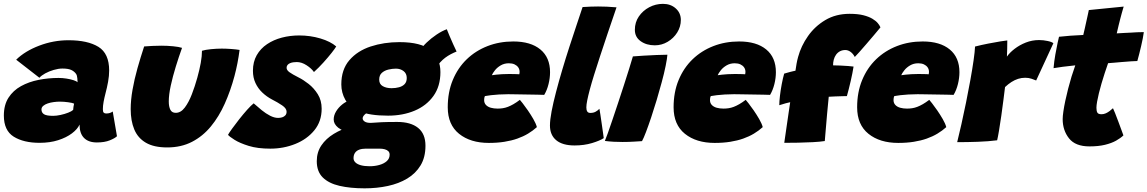

<svg xmlns="http://www.w3.org/2000/svg" viewBox="-20 -752 6102 1021"><path d="M190.5 7.5Q105.5 7.5 53 -25.2Q0.5 -58 0.5 -137.5Q0.5 -194 25.2 -232.5Q50 -271 91.8 -294Q133.5 -317 185.2 -327.2Q237 -337.5 291.5 -337.5Q312.5 -337.5 333.2 -334.2Q354 -331 370.2 -325.8Q386.5 -320.5 392.5 -314.5Q392.5 -320 391.2 -335.5Q390 -351 384.5 -359Q375 -372.5 358.8 -380Q342.5 -387.5 312 -387.5Q290.5 -387.5 265.8 -380.2Q241 -373 220.5 -361.8Q200 -350.5 189.5 -338.5L66 -434.5Q113 -480.5 188.5 -509.2Q264 -538 344 -538Q446.5 -538 503.5 -502.8Q560.5 -467.5 560.5 -377Q560.5 -349 554.8 -317.2Q549 -285.5 541 -255.5Q535 -232.5 531 -211Q527 -189.5 527 -171Q527 -157.5 531.5 -153Q536 -148.5 544.5 -148.5Q556 -148.5 564.2 -151.2Q572.5 -154 579.5 -159L602 -27.5Q591.5 -17 564 -5.8Q536.5 5.5 495 5.5Q450.5 5.5 426.8 -18.5Q403 -42.5 403 -89.5Q392 -65 362.5 -42.8Q333 -20.5 289.2 -6.5Q245.5 7.5 190.5 7.5ZM262.5 -136Q280.5 -136 302.2 -140.8Q324 -145.5 342.5 -152.8Q361 -160 369 -167.5Q369 -173 370.8 -184.2Q372.5 -195.5 374 -201Q366 -205 343 -208.2Q320 -211.5 298 -211.5Q282.5 -211.5 265.5 -209.2Q248.5 -207 233.8 -202Q219 -197 209.8 -189Q200.5 -181 200.5 -170Q200.5 -153 214 -144.5Q227.5 -136 262.5 -136Z M1054 -482Q1071.5 -487.5 1101.8 -490.5Q1132 -493.5 1159.5 -493.5Q1182.5 -493.5 1209.8 -491.5Q1237 -489.5 1254 -486.5Q1249.5 -451.5 1242.8 -416.8Q1236 -382 1227 -348Q1206 -269.5 1175.2 -200.8Q1144.5 -132 1101.5 -79.8Q1058.5 -27.5 1001 2.2Q943.5 32 869 32Q798.5 32 755.8 7Q713 -18 694 -63.8Q675 -109.5 675 -171.5Q675 -220 684.8 -275.2Q694.5 -330.5 711 -389Q727.5 -447.5 746.5 -505Q763.5 -506.5 790 -507.8Q816.5 -509 838 -509Q869.5 -509 900.5 -506Q931.5 -503 948 -497.5Q931 -450.5 914.8 -397.8Q898.5 -345 888 -296.5Q877.5 -248 877.5 -212.5Q877.5 -185 885.8 -168.5Q894 -152 914.5 -152Q941.5 -152 962.5 -179.8Q983.5 -207.5 1000 -250.2Q1016.5 -293 1029 -338Q1041 -381 1047.5 -417.2Q1054 -453.5 1054 -482Z M1417.5 38.5Q1350 38.5 1302.5 23.8Q1255 9 1227.2 -8.5Q1199.5 -26 1192.5 -35Q1198 -45.5 1214.5 -68.2Q1231 -91 1252.2 -118Q1273.5 -145 1294.2 -168.2Q1315 -191.5 1329 -202.5Q1349.5 -184 1371.8 -166Q1394 -148 1416.5 -136.5Q1439 -125 1459 -125Q1470.5 -125 1480.8 -128.2Q1491 -131.5 1497.5 -138.8Q1504 -146 1504 -158Q1504 -175.5 1480.5 -191.5Q1457 -207.5 1426.5 -223Q1398 -238 1375 -259.8Q1352 -281.5 1338.5 -310.5Q1325 -339.5 1325 -375.5Q1325 -423 1345.2 -458.5Q1365.5 -494 1400.2 -517.2Q1435 -540.5 1479 -552Q1523 -563.5 1571 -563.5Q1630 -563.5 1683.8 -547.5Q1737.5 -531.5 1768 -505Q1762 -494.5 1743.5 -471Q1725 -447.5 1700.2 -420Q1675.5 -392.5 1649.5 -369Q1636.5 -388 1610.2 -405Q1584 -422 1558.5 -422Q1549.5 -422 1540 -420.8Q1530.5 -419.5 1522.2 -416Q1514 -412.5 1509 -406.5Q1504 -400.5 1504 -391.5Q1504 -379 1519.2 -368Q1534.5 -357 1568 -340Q1592.5 -328 1621 -305.8Q1649.5 -283.5 1670 -250.8Q1690.5 -218 1690.5 -174Q1690.5 -106.5 1651.5 -59Q1612.5 -11.5 1550.2 13.5Q1488 38.5 1417.5 38.5Z M2043.5 -137Q1945.5 -137 1891.5 -160.2Q1837.5 -183.5 1816.2 -221.5Q1795 -259.5 1795 -303Q1795 -382 1837.8 -431.8Q1880.5 -481.5 1951 -504.8Q2021.5 -528 2104 -528Q2219.5 -528 2270.8 -485Q2322 -442 2322 -368.5Q2322 -293.5 2285 -241.8Q2248 -190 2185 -163.5Q2122 -137 2043.5 -137ZM1919 249.5Q1842.5 249.5 1785.2 236.2Q1728 223 1696.2 191.5Q1664.5 160 1664.5 105Q1664.5 57.5 1689 21.2Q1713.5 -15 1755 -40.2Q1796.5 -65.5 1847.5 -80Q1898.5 -94.5 1951.5 -98.5Q1982 -101 2010.8 -102.2Q2039.5 -103.5 2092.5 -103.5Q2164 -103.5 2203.2 -72Q2242.5 -40.5 2242.5 23Q2242.5 84.5 2216.5 127.5Q2190.5 170.5 2145.5 197.5Q2100.5 224.5 2042.2 237Q1984 249.5 1919 249.5ZM1946 132Q1973 132 1997.2 125.2Q2021.5 118.5 2036.8 104.8Q2052 91 2052 70.5Q2052 59 2045 52Q2038 45 2026 41.8Q2014 38.5 1999 38.5Q1984.5 38.5 1962.8 38.5Q1941 38.5 1924.5 38.5Q1904.5 38.5 1890 44Q1875.5 49.5 1867.8 60.8Q1860 72 1860 89.5Q1860 102 1870 111.8Q1880 121.5 1899.2 126.8Q1918.5 132 1946 132ZM1861.5 -40Q1802 -54 1778.2 -73.2Q1754.5 -92.5 1754.5 -116.5Q1754.5 -138.5 1767 -159.2Q1779.5 -180 1799.2 -196Q1819 -212 1839.5 -218L1949 -159Q1929 -152.5 1918.8 -142.2Q1908.5 -132 1908.5 -122.5Q1908.5 -113 1919 -105.8Q1929.5 -98.5 1951.5 -98.5ZM2062.5 -283Q2083.5 -283 2102 -288Q2120.5 -293 2131.8 -304.8Q2143 -316.5 2143 -337.5Q2143 -361 2126 -374Q2109 -387 2085.5 -387Q2066 -387 2045.2 -382Q2024.5 -377 2010.5 -364.5Q1996.5 -352 1996.5 -328.5Q1996.5 -304.5 2015.5 -293.8Q2034.5 -283 2062.5 -283ZM2300 -390.5 2215 -483.5Q2225 -503 2248.8 -525.8Q2272.5 -548.5 2301.5 -568Q2330.5 -587.5 2356 -596.5Q2361 -584 2370.2 -561.8Q2379.5 -539.5 2390 -516.5Q2400.5 -493.5 2408 -478Q2393 -472 2377.2 -463.8Q2361.5 -455.5 2347.2 -444.8Q2333 -434 2320.8 -420.5Q2308.5 -407 2300 -390.5Z M2835 -76Q2814 -57 2788.2 -41.5Q2762.5 -26 2731.2 -15Q2700 -4 2662.2 2Q2624.5 8 2579.5 8Q2481.5 8 2421.2 -40.5Q2361 -89 2361 -181.5Q2361 -262 2387.8 -326.5Q2414.5 -391 2462 -436.8Q2509.5 -482.5 2572.8 -507Q2636 -531.5 2709.5 -531.5Q2802 -531.5 2853.5 -489Q2905 -446.5 2905 -368Q2905 -337.5 2897 -305Q2889 -272.5 2874 -247.5Q2866 -248 2839 -248.5Q2812 -249 2778.8 -249.5Q2745.5 -250 2718.2 -250.5Q2691 -251 2682.5 -251Q2657 -251 2633.2 -249.5Q2609.5 -248 2590.5 -245.8Q2571.5 -243.5 2558.5 -241Q2554.5 -233 2554.5 -220Q2554.5 -204 2564.2 -193.8Q2574 -183.5 2590.2 -179Q2606.5 -174.5 2626 -174.5Q2640 -174.5 2653.5 -176.5Q2667 -178.5 2680.8 -183.8Q2694.5 -189 2710.2 -198Q2726 -207 2744.5 -221Q2747 -218.5 2759.2 -203Q2771.5 -187.5 2787 -165Q2802.5 -142.5 2816.2 -118.8Q2830 -95 2835 -76ZM2595.5 -352Q2605.5 -353.5 2619 -355Q2632.5 -356.5 2649.5 -357.5Q2666.5 -358.5 2687 -358.5Q2698.5 -358.5 2709.5 -358.2Q2720.5 -358 2729 -357.8Q2737.5 -357.5 2741.5 -357Q2742.5 -361 2742.8 -364.8Q2743 -368.5 2743 -372Q2742.5 -384.5 2735.5 -394.2Q2728.5 -404 2716 -409.8Q2703.5 -415.5 2686 -415.5Q2661.5 -415.5 2642.5 -404.2Q2623.5 -393 2611.8 -378Q2600 -363 2595.5 -352Z M3190.5 -17.5Q3170.5 -4 3128.2 8.8Q3086 21.5 3035.5 21.5Q2971.5 21.5 2938 -6.2Q2904.5 -34 2904.5 -84.5Q2904.5 -114 2913.2 -160Q2922 -206 2936.8 -262.5Q2951.5 -319 2969.8 -380.5Q2988 -442 3007.8 -502.8Q3027.5 -563.5 3045.8 -618Q3064 -672.5 3078 -714.5Q3123 -717.5 3160.5 -717.5Q3184 -717.5 3207 -716.5Q3230 -715.5 3258.5 -713Q3232.5 -637 3210.5 -572Q3188.5 -507 3170.8 -452.5Q3153 -398 3139.2 -354Q3125.5 -310 3116.5 -276.2Q3107.5 -242.5 3102.8 -218.8Q3098 -195 3098 -181Q3098 -167 3102.8 -159.2Q3107.5 -151.5 3119.5 -151.5Q3135 -151.5 3146.5 -157.5Q3158 -163.5 3167.5 -173.5Q3169 -166 3172.5 -143.5Q3176 -121 3179.8 -93.8Q3183.5 -66.5 3186.8 -44.8Q3190 -23 3190.5 -17.5Z M3394 -1.5Q3384.5 -1 3354.2 1Q3324 3 3290.5 3Q3267.5 3 3243.8 1.8Q3220 0.5 3196.5 -2.5Q3201.5 -13.5 3212 -43.2Q3222.5 -73 3236.8 -115Q3251 -157 3266.8 -204.5Q3282.5 -252 3297.8 -299Q3313 -346 3325.5 -386Q3338 -426 3345.5 -452Q3367.5 -454 3402.2 -456Q3437 -458 3471.8 -459.5Q3506.5 -461 3529 -461Q3528 -443 3519.8 -402Q3511.5 -361 3498.5 -313.5Q3486.5 -268.5 3472 -220.2Q3457.5 -172 3442.8 -127.8Q3428 -83.5 3415.2 -50Q3402.5 -16.5 3394 -1.5ZM3462 -511Q3417.5 -511 3386.8 -533Q3356 -555 3356 -593.5Q3356 -633.5 3377.2 -664.5Q3398.5 -695.5 3432.5 -713.5Q3466.5 -731.5 3505.5 -731.5Q3546.5 -731.5 3573.5 -707.2Q3600.5 -683 3600.5 -646Q3600.5 -610 3581.2 -579.2Q3562 -548.5 3530.5 -529.8Q3499 -511 3462 -511Z M4036 -76Q4015 -57 3989.2 -41.5Q3963.5 -26 3932.2 -15Q3901 -4 3863.2 2Q3825.5 8 3780.5 8Q3682.5 8 3622.2 -40.5Q3562 -89 3562 -181.5Q3562 -262 3588.8 -326.5Q3615.5 -391 3663 -436.8Q3710.5 -482.5 3773.8 -507Q3837 -531.5 3910.5 -531.5Q4003 -531.5 4054.5 -489Q4106 -446.5 4106 -368Q4106 -337.5 4098 -305Q4090 -272.5 4075 -247.5Q4067 -248 4040 -248.5Q4013 -249 3979.8 -249.5Q3946.5 -250 3919.2 -250.5Q3892 -251 3883.5 -251Q3858 -251 3834.2 -249.5Q3810.5 -248 3791.5 -245.8Q3772.5 -243.5 3759.5 -241Q3755.5 -233 3755.5 -220Q3755.5 -204 3765.2 -193.8Q3775 -183.5 3791.2 -179Q3807.5 -174.5 3827 -174.5Q3841 -174.5 3854.5 -176.5Q3868 -178.5 3881.8 -183.8Q3895.5 -189 3911.2 -198Q3927 -207 3945.5 -221Q3948 -218.5 3960.2 -203Q3972.5 -187.5 3988 -165Q4003.5 -142.5 4017.2 -118.8Q4031 -95 4036 -76ZM3796.5 -352Q3806.5 -353.5 3820 -355Q3833.5 -356.5 3850.5 -357.5Q3867.5 -358.5 3888 -358.5Q3899.5 -358.5 3910.5 -358.2Q3921.5 -358 3930 -357.8Q3938.5 -357.5 3942.5 -357Q3943.5 -361 3943.8 -364.8Q3944 -368.5 3944 -372Q3943.5 -384.5 3936.5 -394.2Q3929.5 -404 3917 -409.8Q3904.5 -415.5 3887 -415.5Q3862.5 -415.5 3843.5 -404.2Q3824.5 -393 3812.8 -378Q3801 -363 3796.5 -352Z M4150.5 7.5Q4151 4 4154.8 -22.2Q4158.5 -48.5 4163.8 -84.5Q4169 -120.5 4174 -154.8Q4179 -189 4182 -208.5Q4175.5 -207.5 4158.2 -202.8Q4141 -198 4124 -192.5Q4124 -212 4127.5 -242.2Q4131 -272.5 4137 -304.2Q4143 -336 4150 -360.5Q4155 -362 4163 -364.2Q4171 -366.5 4180 -369Q4189 -371.5 4197 -373.2Q4205 -375 4210 -376Q4212.5 -394.5 4215.8 -412.8Q4219 -431 4224 -449Q4240 -508 4276.8 -560.2Q4313.5 -612.5 4369.2 -645.5Q4425 -678.5 4498 -678.5Q4541.5 -678.5 4571 -671Q4600.5 -663.5 4619.2 -652.2Q4638 -641 4648 -628.8Q4658 -616.5 4662 -606.5Q4647 -588 4627.2 -564.8Q4607.5 -541.5 4587.2 -518Q4567 -494.5 4550.5 -476Q4534 -457.5 4525.5 -449Q4521 -458 4515.2 -464.8Q4509.5 -471.5 4503 -476.2Q4496.5 -481 4489.5 -483.5Q4482.5 -486 4475.5 -486Q4459.5 -486 4447 -479.5Q4434.5 -473 4426 -461.2Q4417.5 -449.5 4413.5 -434Q4411.5 -427 4410.8 -419.2Q4410 -411.5 4410 -404.5Q4425 -404.5 4447.2 -403.5Q4469.5 -402.5 4489.8 -401Q4510 -399.5 4519 -398Q4514 -365.5 4503.8 -321Q4493.5 -276.5 4483.5 -241Q4479 -241 4460.2 -240.5Q4441.5 -240 4420.5 -239.2Q4399.5 -238.5 4387 -237.5Q4386 -226.5 4383.5 -201.5Q4381 -176.5 4378.2 -145.8Q4375.5 -115 4373 -85Q4370.5 -55 4368.5 -32.2Q4366.5 -9.5 4366 -2Q4340.5 2 4302 4Q4263.5 6 4223 6.8Q4182.5 7.5 4150.5 7.5Z M5012 -76Q4991 -57 4965.2 -41.5Q4939.5 -26 4908.2 -15Q4877 -4 4839.2 2Q4801.5 8 4756.5 8Q4658.5 8 4598.2 -40.5Q4538 -89 4538 -181.5Q4538 -262 4564.8 -326.5Q4591.5 -391 4639 -436.8Q4686.5 -482.5 4749.8 -507Q4813 -531.5 4886.5 -531.5Q4979 -531.5 5030.5 -489Q5082 -446.5 5082 -368Q5082 -337.5 5074 -305Q5066 -272.5 5051 -247.5Q5043 -248 5016 -248.5Q4989 -249 4955.8 -249.5Q4922.5 -250 4895.2 -250.5Q4868 -251 4859.5 -251Q4834 -251 4810.2 -249.5Q4786.5 -248 4767.5 -245.8Q4748.5 -243.5 4735.5 -241Q4731.5 -233 4731.5 -220Q4731.5 -204 4741.2 -193.8Q4751 -183.5 4767.2 -179Q4783.5 -174.5 4803 -174.5Q4817 -174.5 4830.5 -176.5Q4844 -178.5 4857.8 -183.8Q4871.5 -189 4887.2 -198Q4903 -207 4921.5 -221Q4924 -218.5 4936.2 -203Q4948.5 -187.5 4964 -165Q4979.5 -142.5 4993.2 -118.8Q5007 -95 5012 -76ZM4772.5 -352Q4782.5 -353.5 4796 -355Q4809.5 -356.5 4826.5 -357.5Q4843.5 -358.5 4864 -358.5Q4875.5 -358.5 4886.5 -358.2Q4897.5 -358 4906 -357.8Q4914.5 -357.5 4918.5 -357Q4919.5 -361 4919.8 -364.8Q4920 -368.5 4920 -372Q4919.5 -384.5 4912.5 -394.2Q4905.5 -404 4893 -409.8Q4880.5 -415.5 4863 -415.5Q4838.5 -415.5 4819.5 -404.2Q4800.5 -393 4788.8 -378Q4777 -363 4772.5 -352Z M5334.5 -451Q5349 -472 5375.2 -492.2Q5401.5 -512.5 5435 -525.8Q5468.5 -539 5505.5 -539Q5528 -539 5551.2 -534Q5574.5 -529 5581.5 -522L5490 -324Q5480.5 -328 5465.5 -333.2Q5450.5 -338.5 5431.5 -338.5Q5412.5 -338.5 5394.2 -332.8Q5376 -327 5358.8 -316Q5341.5 -305 5324.5 -289Q5321.5 -263.5 5316.2 -222.5Q5311 -181.5 5304.8 -137.5Q5298.5 -93.5 5292.5 -57.8Q5286.5 -22 5282.5 -6Q5236.5 0 5180 2Q5123.5 4 5070 4Q5080 -36.5 5092.5 -91.5Q5105 -146.5 5117.2 -207.2Q5129.5 -268 5140 -326Q5150.5 -384 5157.2 -431Q5164 -478 5165 -504.5Q5198 -513 5235 -520.2Q5272 -527.5 5300.5 -532Q5329 -536.5 5336.5 -537Q5336.5 -520 5336 -492.8Q5335.5 -465.5 5334.5 -451Z M5954 -32Q5939 -17.5 5915 -4Q5891 9.5 5856 18Q5821 26.5 5773.5 26.5Q5698.5 26.5 5664.8 -16.2Q5631 -59 5631 -118.5Q5631 -134.5 5634.8 -160Q5638.5 -185.5 5645 -216.2Q5651.5 -247 5660 -280Q5668.5 -313 5678.2 -345Q5688 -377 5698 -404.5Q5664.5 -401 5631 -396.8Q5597.5 -392.5 5582.5 -389.5Q5585.5 -425.5 5592 -462Q5598.5 -498.5 5604.2 -524.8Q5610 -551 5611.5 -556.5Q5642.5 -560 5673.2 -562.2Q5704 -564.5 5740.5 -566Q5744.5 -583.5 5748.8 -601.5Q5753 -619.5 5756.5 -636.5Q5760.5 -653.5 5764.2 -671.2Q5768 -689 5770 -698.5L5955.5 -717Q5954.5 -714 5951.8 -704.8Q5949 -695.5 5945.2 -681.8Q5941.5 -668 5937 -651Q5933 -635.5 5928.2 -616Q5923.5 -596.5 5918.5 -574.5Q5936 -575.5 5958.5 -576.8Q5981 -578 5994 -578.5Q6014 -580 6027.8 -580.5Q6041.5 -581 6050.2 -581Q6059 -581 6062.5 -581Q6058.5 -550.5 6048.2 -506.8Q6038 -463 6028 -427.5Q6023 -427.5 5995.8 -426Q5968.5 -424.5 5943.5 -422Q5927 -420.5 5907.5 -418.8Q5888 -417 5872.5 -416Q5863.5 -390.5 5854.5 -363Q5845.5 -335.5 5837.5 -308Q5829.5 -280.5 5823.5 -255.8Q5817.5 -231 5814 -211.2Q5810.5 -191.5 5810.5 -179Q5810.5 -162.5 5815.2 -153.5Q5820 -144.5 5837.5 -144.5Q5849.5 -144.5 5860.5 -149.5Q5871.5 -154.5 5881 -161.8Q5890.5 -169 5898.5 -176.5Q5901.5 -171 5909.8 -150.2Q5918 -129.5 5927.5 -104Q5937 -78.5 5944.5 -58Q5952 -37.5 5954 -32Z"/></svg>

Font: Grandstander Thin Black
Style: Italic
Weight: 900
Italic angle: -15°
Version: Version 1.200